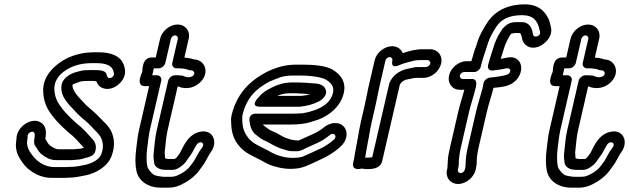

<svg xmlns="http://www.w3.org/2000/svg" viewBox="-20 -767 2900 885"><path d="M284.3 3H230.3C199.8 3 172.8 -9.8 154.9 -24.6C140.4 -36.5 131.2 -47.5 118 -66.6C108.4 -82 103.3 -99.2 104.9 -116.6C107.2 -127.8 107.5 -136 107.5 -142.1C110.1 -155.6 127.7 -164.9 136.3 -156.8C141.4 -151.9 141.3 -147.1 137.7 -119.7C134.9 -98.3 145.3 -90.8 147.1 -88C154.3 -75.8 161.3 -62.4 176.5 -52.4C187.2 -45 207.2 -29 237.7 -29H310.7C318.3 -29 326.7 -30.4 333.5 -31C351.1 -31.3 364.5 -36.3 374 -39L389.3 -43.1C402.6 -47.2 416 -56.1 419.2 -70L420.8 -77C425.1 -95.7 417.5 -114.3 407.1 -125C385.4 -148.8 363 -175.4 333.8 -197.6C299.4 -228 267.6 -259.8 246.1 -296.5C236.7 -314.3 230.9 -334.7 230.5 -356.1C229.6 -402 260.5 -432.2 300.2 -453.4C330.1 -468 362 -476 404.9 -476H423.9C473 -476 496.7 -462.1 502.9 -438.8C506.1 -427 506.2 -423.4 503.4 -418.4C499 -410.6 490.1 -404.8 480.6 -408.2C475.4 -410.1 474.9 -410.8 471.3 -424.2C466.5 -441.9 441 -444 416.5 -444H397.5C382.7 -444 363.3 -444.2 345.4 -438.7C333.5 -435 286.5 -427.3 267.1 -387.1C266.2 -385.1 265.3 -382.6 265 -381C254.8 -337 280.2 -307.4 292.6 -291.3C299.1 -282.9 307.2 -274 314 -267.6L336.1 -244C355.8 -223 380.5 -206.8 396.1 -189.3C416.5 -166.5 437.9 -149.5 446.9 -129.4C454.8 -109.6 458.5 -89.3 447.5 -57.7C439.7 -34.1 409.8 -16 374.2 -7.4C350 -2.7 331.6 2 307.5 2C299.6 2 291.5 3 284.3 3ZM321.1 -79H249.2C236.7 -79 224.2 -86.8 211.7 -95.6C204.8 -100.1 200.2 -107.6 192.9 -120.1C190.9 -123.2 190.2 -124.2 188.9 -126.5C191.6 -146.8 197.2 -176.2 176.2 -196.2C136.5 -233.8 62.6 -189.9 56.4 -135.1C55.7 -129.3 56 -121.3 54.6 -115C54.4 -114.3 54.2 -113 54 -112.1C50.4 -79.9 60 -53.8 73 -33.4C85.3 -15.4 95.8 1.9 117.6 17.1C139.5 34.9 174.9 53 218.8 53H272.8C280.6 53 288.4 52.7 297 52C326.3 51.8 352.5 45.5 373.3 41.5C415.6 33.4 477.2 4.2 495.9 -52.3C511.5 -96.9 505.4 -131.4 495.1 -156.6C480.9 -189.3 454.9 -207.7 437.9 -226.7C419.1 -247.7 396.2 -264.5 377 -282.4L354.9 -306C338.9 -323.1 311.9 -350.8 314.2 -376.6C318 -379.6 331.1 -383.8 351.1 -391.5C356.4 -392.8 374.3 -394 386 -394H405C412.9 -394 417 -393.5 424.3 -392C428.1 -381.2 436.6 -367 453.9 -360.8C491.9 -347.1 531.1 -374 547.2 -402.6C561.7 -428.4 555.9 -449.8 552.8 -461.2C540 -508.9 492.3 -526 435.4 -526H416.4C366.5 -526 324.5 -516 285.2 -496.7C238.2 -471.9 174.6 -420.5 179.2 -343.3C179.9 -314.8 187.6 -288.1 199.7 -265.5C225 -221.9 260.1 -188.1 295.4 -156.8C295.7 -156.6 296.1 -156.2 296.5 -156C323.2 -135.8 342.3 -112.8 365.8 -87C366.7 -86.1 366.1 -86.8 366.9 -85.8C356.7 -82.8 350.7 -81 343.7 -81C335.7 -81 330.9 -79.9 321.1 -79Z M741.3 16H774.3C794.1 16 809.3 3.8 815.8 -1.2C834.8 -14.2 841.7 -29.6 845.7 -34.6C879.8 -77.1 880.8 -104.9 898.9 -110.1C915.1 -114.9 921.6 -100.5 912.5 -88.1C892.9 -63.2 882.9 -38.4 873 -23.2C861.4 -8.3 856.2 0.3 850.5 6.1C840.2 16.9 825.3 28.2 813.2 34.1C798 41.4 788.9 48 766.9 48H734.2C710.4 45.6 695.3 42.8 687.1 37.5C675.7 29.3 661.6 10.4 659.4 1.6C654.3 -22.8 654.5 -52.9 658.8 -86.3C662.8 -113.3 664.7 -141.4 670.6 -167L723.2 -395C726.7 -410.1 714.7 -420 704 -420H681.8C683.7 -428.3 687.4 -444.5 689.2 -452H711.4C726.5 -452 739.6 -466.3 742.1 -477L767.8 -588C769.7 -596.6 779.1 -604 786.9 -604C795.3 -604 801.5 -595.8 799.7 -588L774.1 -477C770.6 -461.9 782.6 -452 793.4 -452H806.4C822.2 -452 840 -448.8 847.9 -445C850.7 -443.7 854.3 -443 857.3 -443H860.3C873.4 -443 882 -428.4 869.5 -417.4C862.6 -411.4 845 -407.5 828.2 -415.8C825.4 -417.4 819 -418.7 819 -418.7C804.3 -420 805.8 -420 799 -420H786C770.8 -420 757.7 -405.7 755.2 -395L702.6 -167C694.2 -130.8 692.6 -98.3 689.1 -68.9L687.8 -54.5C686.8 -43.1 688.7 -26.9 691 -13.7C693.7 2.5 715.5 15 733.5 15C735.9 15 739.1 16 741.3 16ZM717.8 -588 697.9 -502H678.9C633.7 -502 637.3 -443.7 635.7 -436C634.3 -430.7 602.6 -370 648.4 -370H667.4L620.6 -167C613.3 -135.6 611.7 -106.7 608 -81.7C603 -43.6 602.5 -8.6 609.1 22.4C619.7 67.4 662.2 98 721.4 98H755.4C783.2 98 806.5 90.5 828.6 77.2C848.6 67 868.9 51.4 883.8 35.9C896.8 22.6 904.9 8.7 911.6 0.4C929.6 -22 939.5 -50 950.6 -63.9C988.6 -113.6 960.3 -176.9 895 -157.9C838.2 -141.3 820.1 -76.3 807.5 -58.7C797 -45.3 793.3 -40 793.2 -40C790.7 -38.4 787 -35.2 784.7 -34H755.5C753.8 -34.2 742 -36.5 741 -37.4C740.2 -45 739.7 -53.6 739.1 -63.4L740.2 -75.1C743.7 -105.1 745.6 -136.9 752.6 -167L799.2 -369.2C824.9 -357.4 865.7 -355.1 898.5 -383.6C951.5 -429.6 924.4 -493 873.3 -493.1C862 -497.5 847.3 -500.5 829.8 -501.6L849.7 -588C858.2 -624.7 834.2 -654 798.5 -654C762.2 -654 726 -623.9 717.8 -588Z M1482.8 -337C1483.9 -341.9 1483.2 -347.5 1481.9 -350.6C1473.8 -383.9 1431.4 -382 1424.3 -382.8C1413.2 -384.3 1368.8 -387 1354.3 -387H1326.3C1278.3 -387 1243.5 -369.7 1213.3 -353.2C1198.2 -345 1185 -333.8 1171.9 -318.6C1171.9 -318.6 1127.9 -275 1178.5 -275L1359.5 -275C1360.3 -275 1361.4 -275.1 1362 -275.1C1396.4 -278.5 1425 -286.5 1453.5 -301.6C1461.2 -305.6 1478.6 -318.9 1482.8 -337ZM1409.7 -332.7C1399.1 -329.4 1387.1 -326.8 1369.8 -325L1258 -325C1274.1 -332 1290.9 -337 1314.8 -337H1342.8C1354.3 -337 1402.5 -334.1 1409.7 -332.7ZM1331.1 -243H1161.1C1161.1 -243 1126.1 -246.4 1129.8 -210.1C1132.3 -185.8 1140.3 -157.4 1163.9 -142.6C1176.3 -132.1 1189.7 -122.7 1206.9 -115.6C1219.9 -110.3 1245.8 -92.9 1266.8 -85.3C1272.5 -83.2 1277.9 -81.4 1282.5 -80L1298.3 -75C1307.5 -72.1 1315.8 -70 1331.2 -70H1350.2C1366.6 -70 1384.2 -81.7 1390.7 -84.6L1432.5 -103.4C1460.3 -114.8 1481.3 -129.1 1501.2 -145.3C1505.7 -148.9 1508.5 -150 1513.6 -150C1522.2 -150 1527.9 -142.6 1525.9 -134C1524.7 -128.8 1521.9 -125.3 1510 -115.7C1497.4 -105.4 1478.7 -93.1 1464.5 -85.8C1435.2 -71.6 1405.4 -58.4 1377 -45.7C1353.3 -36.8 1307.5 -37.7 1281.8 -45.2L1267 -49.1C1254.5 -53.2 1241.7 -58.3 1232.8 -63.4L1213.1 -74.5C1173.4 -95.3 1143.8 -106 1124.1 -131.7C1108.5 -151.9 1098.2 -172.8 1097 -207.8C1096.2 -220.4 1096.6 -229.6 1097.5 -235.9C1117 -318.9 1162.8 -359.5 1222.7 -391.3C1235.3 -397.3 1256.3 -404.3 1272.6 -411C1286.5 -415.9 1311.1 -419 1333.7 -419H1361.7C1411.2 -419 1457.6 -412.4 1481.3 -400.6C1509.4 -383.1 1526.4 -364.3 1510.3 -324.5C1495.7 -289.7 1461.6 -268.9 1422.4 -256.7L1403.7 -250.9C1388.4 -247 1372.4 -244 1357.3 -244C1348.7 -244 1339.8 -243 1331.1 -243ZM1525.2 -200C1507.7 -200 1489.3 -193.1 1474 -180.7C1456.7 -166.6 1440.6 -157.1 1421.1 -148.4L1378.7 -129.4C1368 -124.6 1363.2 -121.7 1358.2 -120H1343.9C1334.6 -120.9 1332.9 -121.5 1322.1 -123.4L1307.5 -128C1303.4 -129.3 1298.9 -130.8 1293.5 -132.7C1282.4 -136.7 1257.6 -154.7 1234.7 -162.6C1223.6 -167.3 1211.5 -175.5 1201.1 -184.3C1197.5 -187.4 1194.6 -188.3 1191.2 -193H1319.6C1350 -193 1382.5 -195.4 1407.8 -203.3L1426.5 -209.1C1476.9 -222.3 1533.1 -257.8 1557.4 -315.5C1586.6 -387.4 1546.3 -425.5 1514.6 -445C1482.2 -464.9 1426 -469 1373.3 -469H1345.3C1291.6 -469 1251.2 -455.7 1207.9 -434.7C1134.8 -396.2 1070.9 -337.4 1047.3 -235C1044.2 -221.7 1044.7 -210.7 1045.8 -194.2C1047.3 -154.4 1058.9 -121.6 1080.9 -95.9C1107.8 -61.4 1144.7 -48.4 1180.9 -29.5L1200.1 -18.6C1212.9 -11.4 1228.5 -4.6 1243.1 -0.7L1257.9 3.2C1291.6 12.8 1344.9 16.6 1387 -0.1C1417.6 -12.3 1448 -27.2 1479 -42.2C1499.9 -52.9 1520.1 -66.4 1537.2 -80.3C1549.1 -89.9 1569.7 -106.9 1575.9 -134C1584.3 -170.4 1561.5 -200 1525.2 -200Z M1674.7 -107C1676.8 -116.2 1678.7 -126.1 1680.3 -135.6L1686.1 -169.4C1688.2 -181.5 1690.5 -192.6 1692.6 -202L1711.3 -283C1718.3 -313.3 1722.2 -338.9 1728.3 -365L1756.7 -488C1758.7 -496.6 1767.7 -504 1776.4 -504C1784 -504 1790.2 -496.9 1788.6 -487.5C1788.6 -487.5 1777.4 -447.6 1819.9 -466.6C1839.8 -475.6 1864.1 -481.2 1889.2 -487.6C1899.9 -489.4 1907.1 -490 1916.1 -490H1951.1C1958.7 -490 1965.2 -481.7 1963.4 -474C1961.7 -466.3 1951.4 -458 1943.7 -458H1908.7C1891.7 -458 1877.6 -454.2 1867.1 -451.5C1835.5 -446.5 1798.2 -429.8 1780.1 -394.9C1777.8 -390.4 1774.9 -385.3 1774 -381L1695.7 -41.9C1682.9 -40.6 1669.6 -40.2 1663.1 -40C1666.4 -57.2 1671.4 -92.8 1674.7 -107ZM1611.7 -33.5 1608.2 -18C1598.5 23.6 1647.2 10 1647.2 10C1647.2 10 1729.9 26.5 1741.5 -24L1823 -376.7C1828.7 -388.2 1841.3 -399.1 1864.4 -402.3C1878.6 -404.2 1885.4 -408 1897.2 -408H1932.2C1967.8 -408 2005.1 -437.8 2013.4 -474C2021.8 -510.2 1998.4 -540 1962.7 -540H1927.7C1893.2 -540 1866.5 -531.7 1836.5 -522.2C1830 -538.9 1812.8 -554 1787.9 -554C1751.6 -554 1715.1 -524.4 1706.7 -488L1678.3 -365C1671.6 -336.3 1667.8 -310.9 1661.3 -283L1642.6 -202C1640.2 -191.4 1637.9 -179.8 1635.5 -166.6L1629.6 -132.4C1628.2 -123.2 1626.6 -115.1 1624.7 -107C1621.3 -92.3 1616.2 -57 1614.3 -49C1613.1 -43.6 1613.6 -41.7 1611.7 -33.5Z M2156 -403H2112C2104.3 -403 2097.9 -411.1 2099.9 -419.5C2101.7 -427.3 2110.8 -435 2119.4 -435H2165.4C2180.6 -435 2193.7 -449.3 2196.2 -460L2198.3 -469C2202.9 -488.9 2214.9 -523.9 2221.7 -544.7L2228.8 -566.9C2236.9 -593.1 2252.4 -620.4 2267.5 -643.3C2290.2 -678.3 2326.2 -697 2386.9 -697C2439.5 -697 2458.2 -669.5 2466.8 -630.7L2469.3 -619.5C2473.6 -601.3 2442.1 -589.4 2437 -607.2L2434.9 -618.7C2430.8 -639.5 2418.2 -665 2386.5 -665H2364.5C2354.5 -665 2328.2 -666.6 2305.9 -644.3C2300 -638.5 2298.8 -637.8 2294.9 -631.8L2285.7 -617.8C2276 -603.2 2266.7 -584.2 2259 -562.7L2251.9 -540.4C2249.7 -533.8 2247.4 -526.8 2244.9 -519.1L2236.9 -493C2234.3 -484.6 2232 -476.4 2230.3 -469L2229.8 -467C2227.4 -456.4 2230.2 -440 2251.6 -442.1C2274.5 -444.4 2293.5 -447.5 2312.7 -451.6C2328.8 -455 2338.9 -445.1 2326.8 -429C2319.5 -419.1 2270.6 -412.1 2238.8 -409.6C2238.8 -409.6 2234.2 -408.6 2231.2 -407.7C2219.9 -404.2 2210.8 -393.5 2208.7 -384C2207.3 -378.3 2206.2 -371.5 2205.6 -366.5C2197.2 -330.7 2183.4 -291.9 2174.2 -252L2135.6 -85C2129.7 -59.3 2127.1 -38.7 2126.4 -16.7C2126.5 -5.8 2125.6 1.6 2124.2 8L2122.5 15C2120.6 23.6 2111.2 31 2103.3 31C2095 31 2088.7 22.8 2090.5 15L2092.2 8C2096.3 -10 2094.5 -26.9 2095.1 -31.1C2097.1 -45 2099.1 -65.6 2103.9 -86L2142.2 -252C2150.3 -287.3 2164.1 -325.3 2173 -364C2178 -385.4 2176 -403 2156 -403ZM2100.5 -353H2120.3C2112.7 -323.4 2100.3 -287.2 2092.2 -252L2053.9 -86C2049.2 -66 2045 -45.4 2044.1 -25.5C2042.6 -11.5 2043.4 2.6 2042.2 8L2040.5 15C2032.1 51.7 2056.1 81 2091.8 81C2128.1 81 2164.3 50.9 2172.5 15L2174.2 8C2176.8 -3.4 2177.7 -13.1 2177.7 -27.4C2178.3 -44.6 2180.5 -62.6 2185.6 -85L2224.2 -252C2232.1 -286.4 2245.2 -323.7 2254.6 -362.1C2285.9 -366.4 2334.5 -363.9 2366 -406C2401.9 -454.1 2377.3 -518 2312.1 -500.2C2303.8 -498.5 2297.8 -497.3 2287.9 -495.7L2293.8 -514.9C2296 -521.8 2298.3 -528.9 2300.5 -535.6L2307.5 -557.3C2312.3 -570.5 2319.6 -584.6 2327.7 -599.1L2335.2 -610.4C2335.4 -610.7 2336.9 -612.1 2336.9 -612.1C2339.9 -613 2347.9 -614.3 2354.4 -615H2372C2372.2 -615 2375.6 -614.2 2377.8 -613.7C2380.1 -611.2 2383.1 -605.4 2384.3 -599.3L2386.6 -586.9C2392.5 -562.1 2420.6 -534.9 2465.5 -553.2C2492.3 -564.2 2529.2 -599.7 2519.6 -640.5L2517.3 -650.8C2515.4 -661.4 2511.6 -673.6 2506.8 -682.9C2489.5 -717.6 2459.7 -747 2398.5 -747C2327.3 -747 2264 -721.4 2226 -662.7C2209.7 -638 2190.4 -605.2 2179.9 -571.1L2173.2 -550.2C2170.4 -543.1 2165.7 -531.3 2163.5 -522C2161.2 -511.8 2156.6 -498.4 2152.6 -485H2131C2095.1 -485 2058.2 -455.8 2049.9 -419.5C2041.6 -383.8 2063.8 -353 2100.5 -353Z M2633.3 16H2666.3C2686.1 16 2701.3 3.8 2707.8 -1.2C2726.8 -14.2 2733.7 -29.6 2737.7 -34.6C2771.8 -77.1 2772.8 -104.9 2790.9 -110.1C2807.1 -114.9 2813.6 -100.5 2804.5 -88.1C2784.9 -63.2 2774.9 -38.4 2765 -23.2C2753.4 -8.3 2748.2 0.3 2742.5 6.1C2732.2 16.9 2717.3 28.2 2705.2 34.1C2690 41.4 2680.9 48 2658.9 48H2626.2C2602.4 45.6 2587.3 42.8 2579.1 37.5C2567.7 29.3 2553.6 10.4 2551.4 1.6C2546.3 -22.8 2546.5 -52.9 2550.8 -86.3C2554.8 -113.3 2556.7 -141.4 2562.6 -167L2615.2 -395C2618.7 -410.1 2606.7 -420 2596 -420H2573.8C2575.7 -428.3 2579.4 -444.5 2581.2 -452H2603.4C2618.5 -452 2631.6 -466.3 2634.1 -477L2659.8 -588C2661.7 -596.6 2671.1 -604 2678.9 -604C2687.3 -604 2693.5 -595.8 2691.7 -588L2666.1 -477C2662.6 -461.9 2674.6 -452 2685.4 -452H2698.4C2714.2 -452 2732 -448.8 2739.9 -445C2742.7 -443.7 2746.3 -443 2749.3 -443H2752.3C2765.4 -443 2774 -428.4 2761.5 -417.4C2754.6 -411.4 2737 -407.5 2720.2 -415.8C2717.4 -417.4 2711 -418.7 2711 -418.7C2696.3 -420 2697.8 -420 2691 -420H2678C2662.8 -420 2649.7 -405.7 2647.2 -395L2594.6 -167C2586.2 -130.8 2584.6 -98.3 2581.1 -68.9L2579.8 -54.5C2578.8 -43.1 2580.7 -26.9 2583 -13.7C2585.7 2.5 2607.5 15 2625.5 15C2627.9 15 2631.1 16 2633.3 16ZM2609.8 -588 2589.9 -502H2570.9C2525.7 -502 2529.3 -443.7 2527.7 -436C2526.3 -430.7 2494.6 -370 2540.4 -370H2559.4L2512.6 -167C2505.3 -135.6 2503.7 -106.7 2500 -81.7C2495 -43.6 2494.5 -8.6 2501.1 22.4C2511.7 67.4 2554.2 98 2613.4 98H2647.4C2675.2 98 2698.5 90.5 2720.6 77.2C2740.6 67 2760.9 51.4 2775.8 35.9C2788.8 22.6 2796.9 8.7 2803.6 0.4C2821.6 -22 2831.5 -50 2842.6 -63.9C2880.6 -113.6 2852.3 -176.9 2787 -157.9C2730.2 -141.3 2712.1 -76.3 2699.5 -58.7C2689 -45.3 2685.3 -40 2685.2 -40C2682.7 -38.4 2679 -35.2 2676.7 -34H2647.5C2645.8 -34.2 2634 -36.5 2633 -37.4C2632.2 -45 2631.7 -53.6 2631.1 -63.4L2632.2 -75.1C2635.7 -105.1 2637.6 -136.9 2644.6 -167L2691.2 -369.2C2716.9 -357.4 2757.7 -355.1 2790.5 -383.6C2843.5 -429.6 2816.4 -493 2765.3 -493.1C2754 -497.5 2739.3 -500.5 2721.8 -501.6L2741.7 -588C2750.2 -624.7 2726.2 -654 2690.5 -654C2654.2 -654 2618 -623.9 2609.8 -588Z"/></svg>

Font: HoneyBee
Style: StrIt
Weight: 700
Foundry: Cannot Into Space Fonts
Version: Version 0.89